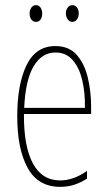

<svg xmlns="http://www.w3.org/2000/svg" viewBox="-20 -716 420 746"><path d="M195 -537Q248 -537 278 -503Q308 -469 321 -415Q334 -361 334 -301V-273H73Q72 -148 107.5 -81.5Q143 -15 214 -15Q266 -15 318 -52V-22Q297 -8 271 1Q245 10 214 10Q128 10 87.5 -63.5Q47 -137 47 -264Q47 -388 83 -462.5Q119 -537 195 -537ZM195 -512Q143 -512 111 -459Q79 -406 74 -297H310Q311 -356 299.5 -404.5Q288 -453 262.5 -482.5Q237 -512 195 -512ZM95 -663Q95 -676 101.5 -686Q108 -696 120 -696Q131 -696 137.5 -686.5Q144 -677 144 -663Q144 -649 137.5 -640Q131 -631 120 -631Q108 -631 101.5 -640.5Q95 -650 95 -663ZM236 -664Q236 -677 243 -686.5Q250 -696 261 -696Q272 -696 279 -687Q286 -678 286 -664Q286 -650 279 -640.5Q272 -631 261 -631Q250 -631 243 -641Q236 -651 236 -664Z"/></svg>

Font: Noto Sans Sinhala UI ExtraCondensed Thin
Style: Regular
Weight: 100
Width: 2
Designer: Jelle Bosma - Monotype Design Team
Foundry: Monotype Imaging Inc.
Version: Version 2.006; ttfautohint (v1.8.4.7-5d5b)